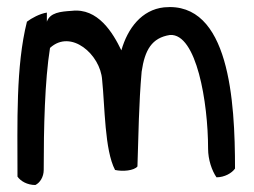

<svg xmlns="http://www.w3.org/2000/svg" viewBox="-20 -497 726 549"><path d="M30 8C39 21 58 32 81 32C94 26 105 9 105 -11C105 -132 108 -266 123 -360C183 -415 267 -341 272 -269C280 -192 279 -68 309 -11C331 -6 363 -9 373 -21C376 -111 377 -202 385 -292C394 -354 414 -389 466 -397C542 -402 575 -204 575 -72C575 -40 586 -9 599 10C622 10 643 -2 652 -15C652 -208 636 -494 449 -476C385 -469 345 -416 327 -353C303 -403 260 -475 185 -466C153 -464 123 -461 114 -435V-461C94 -458 70 -445 57 -435C25 -307 30 -148 30 8Z"/></svg>

Font: Snowfall
Style: Regular
Weight: 400
Designer: Jasper
Foundry: Cannot Into Space Fonts
Version: Version 0.9